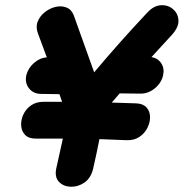

<svg xmlns="http://www.w3.org/2000/svg" viewBox="-20 -709 699 730"><path d="M334 -67Q349 -133 358 -180L462 -176Q490 -175 510 -188.5Q530 -202 540.5 -223Q551 -244 550.5 -265Q550 -286 537 -300.5Q524 -315 498 -316Q453 -317 405 -319L435 -354L515 -353Q544 -353 568.5 -373Q593 -393 600 -422Q606 -449 593 -468.5Q580 -488 556 -492L634 -577Q660 -606 658.5 -632Q657 -658 637.5 -674.5Q618 -691 590.5 -689Q563 -687 538 -659Q431 -545 338 -434L260 -652Q251 -674 231.5 -681Q212 -688 190 -682.5Q168 -677 149.5 -662Q131 -647 123 -626Q115 -605 125 -580L158 -491Q131 -489 109 -469.5Q87 -450 80 -423Q74 -394 90 -373.5Q106 -353 134 -352L206 -351L216 -322H146Q117 -322 97.5 -308Q78 -294 68.5 -273Q59 -252 60.5 -231Q62 -210 75.5 -196Q89 -182 116 -182H219Q210 -140 194 -69Q187 -36 204 -18Q221 0 248.5 1Q276 2 300.5 -14.5Q325 -31 334 -67Z"/></svg>

Font: Balsamiq Sans
Style: Bold Italic
Weight: 700
Italic angle: -12°
Designer: Michael Angeles
Foundry: Balsamiq SRL
Version: Version 1.020; ttfautohint (v1.8.4.7-5d5b);gftools[0.9.26]